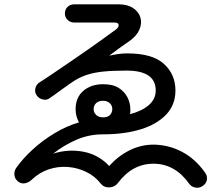

<svg xmlns="http://www.w3.org/2000/svg" viewBox="-20 -815 1040 894"><path d="M923.8 50.8Q909.2 61.5 890.6 58.6Q872.1 55.7 861.3 41Q794.9 -52.7 694.3 -52.7Q595.7 -52.7 528.3 38.1Q513.7 56.6 488.8 57.6Q463.9 58.6 449.2 40Q421.9 4.9 381.3 -14.6Q340.8 -34.2 295.4 -37.6Q250 -41 206.5 -26.4Q163.1 -11.7 127.9 21.5Q115.2 34.2 97.7 38.1Q80.1 42 65.4 31.2Q49.8 19.5 47.4 1.5Q44.9 -16.6 54.7 -32.2Q84 -74.2 130.4 -117.2Q176.8 -160.2 233.4 -194.3Q290 -228.5 347.7 -245.1Q332 -274.4 332 -306.6Q332 -361.3 368.2 -392.1Q404.3 -422.9 460 -422.9Q505.9 -422.9 533.2 -405.3Q560.5 -387.7 573.7 -361.3Q586.9 -335 586.9 -306.6Q586.9 -300.8 586.9 -294.9Q586.9 -289.1 585 -283.2Q640.6 -297.9 672.9 -325.7Q705.1 -353.5 705.1 -393.6Q705.1 -486.3 569.3 -486.3Q506.8 -486.3 461.9 -481.9Q417 -477.5 380.9 -465.3Q344.7 -453.1 307.6 -426.8Q276.4 -405.3 254.4 -388.7Q232.4 -372.1 211.9 -358.4Q198.2 -347.7 180.2 -351.6Q162.1 -355.5 151.4 -370.1Q140.6 -384.8 144.5 -402.8Q148.4 -420.9 163.1 -430.7Q189.5 -447.3 226.6 -472.7Q263.7 -498 307.1 -527.3Q350.6 -556.6 392.6 -586.4Q434.6 -616.2 468.8 -640.6Q502.9 -665 522.5 -679.7Q534.2 -690.4 532.2 -700.2Q530.3 -710 513.7 -710H326.2Q307.6 -710 294.9 -722.2Q282.2 -734.4 282.2 -752Q282.2 -771.5 294.9 -783.2Q307.6 -794.9 326.2 -794.9H531.2Q574.2 -794.9 600.1 -777.3Q626 -759.8 633.8 -733.4Q641.6 -707 629.4 -677.7Q617.2 -648.4 583 -624Q568.4 -614.3 543 -596.2Q517.6 -578.1 488.3 -555.7Q509.8 -560.5 530.8 -563.5Q551.8 -566.4 572.3 -566.4Q689.5 -566.4 743.2 -517.6Q796.9 -468.8 796.9 -393.6Q796.9 -327.1 753.9 -281.7Q710.9 -236.3 635.3 -212.9Q559.6 -189.5 460 -189.5Q393.6 -189.5 335.4 -164.1Q277.3 -138.7 227.5 -99.6Q298.8 -122.1 369.1 -108.4Q439.5 -94.7 488.3 -42Q530.3 -88.9 583.5 -115.2Q636.7 -141.6 695.3 -141.6Q765.6 -140.6 827.1 -108.4Q888.7 -76.2 934.6 -11.7Q946.3 3.9 943.4 22Q940.4 40 923.8 50.8ZM460 -268.6Q482.4 -268.6 492.7 -280.3Q502.9 -292 502.9 -306.6Q502.9 -324.2 490.7 -335Q478.5 -345.7 460 -345.7Q438.5 -345.7 427.2 -334.5Q416 -323.2 416 -306.6Q416 -292 427.2 -280.3Q438.5 -268.6 460 -268.6Z"/></svg>

Font: KTXP_ComRound
Style: Medium
Weight: 500
Version: Version 1.01;May 16, 2022;FontCreator 13.0.0.2683 64-bit